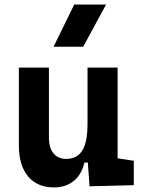

<svg xmlns="http://www.w3.org/2000/svg" viewBox="-20 -815 626 845"><path d="M217.8 9.8Q143.9 9.8 103.5 -38.8Q63 -87.4 63 -175.8V-517.6H195.3V-208.5Q195.3 -164.1 215.6 -139.9Q235.8 -115.7 271.5 -115.7Q318 -115.7 341.6 -151.6Q365.2 -187.5 365.2 -272L391.6 -99.6H351.6Q339.5 -46.9 304.4 -18.6Q269.3 9.8 217.8 9.8ZM374 4.9 365.2 -119.1V-210H497.6V-118.2L568.8 -107.4V0ZM365.2 -146.5V-517.6H497.6V-175.8ZM215.8 -609.4 306.6 -794.9H446.8L346.2 -609.4Z"/></svg>

Font: Cascadia Code
Style: Regular
Weight: 400
Monospace: yes
Designer: Aaron Bell
Foundry: Saja Typeworks
Version: Version 2106.017